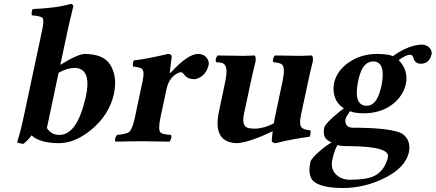

<svg xmlns="http://www.w3.org/2000/svg" viewBox="-20 -718 2215 976"><path d="M101.1 -127 194.3 -564.9Q205.6 -616.7 195.8 -627.4Q186.5 -636.2 142.1 -640.1Q138.2 -654.3 146 -671.9Q271 -677.2 339.4 -698.2Q353.5 -696.3 352.5 -685.1Q352.1 -683.1 328.1 -583L286.6 -388.2Q375.5 -443.4 411.1 -443.8Q503.4 -442.9 537.6 -393.1Q576.7 -334 560.5 -248.5Q560.1 -245.1 559.6 -243.2Q536.1 -132.8 439.9 -55.2Q358.9 10.3 277.8 9.8Q184.1 9.3 140.1 -29.8Q120.1 -2.4 99.1 13.2Q85.4 12.7 66.9 5.9Q85.4 -52.7 101.1 -127ZM277.8 -348.1 218.3 -66.9Q240.7 -32.2 281.7 -32.2Q369.1 -32.2 412.1 -209.5Q414.6 -220.2 417 -230Q441.9 -346.7 384.8 -368.7Q373.5 -372.6 361.3 -373Q320.8 -372.6 277.8 -348.1Z M827.1 -268.1 795.9 -122.1Q782.2 -57.1 796.4 -43.9Q807.1 -34.7 848.6 -32.2Q855.5 -23.9 846.2 -4.4Q843.8 0 841.8 2Q755.9 0 705.1 0Q651.4 0 567.4 2Q560.5 -6.3 570.3 -25.4Q572.8 -29.8 574.7 -32.2Q624 -36.1 637.7 -48.3Q653.8 -64.5 666 -122.1L705.6 -309.1Q715.8 -357.4 700.2 -368.7Q688.5 -376.5 655.8 -379.9Q653.8 -397.5 660.2 -411.1Q720.2 -417 833.5 -443.8Q852.1 -443.8 853 -429.7Q853 -427.7 852.5 -426.8Q852.5 -425.8 842.8 -348.1H847.2Q934.6 -443.4 986.3 -443.8Q1022 -443.8 1036.6 -414.6Q1043 -400.9 1040.5 -388.2Q1030.8 -342.8 993.2 -322.8Q979.5 -315.9 967.8 -315.4Q936 -315.9 922.4 -332Q908.7 -348.6 904.8 -350.1Q901.9 -351.1 900.4 -351.1Q885.3 -350.1 864.7 -334Q836.4 -309.6 827.1 -268.1Z M1509.8 -132.8Q1498.5 -80.1 1516.6 -66.9Q1529.3 -58.1 1558.6 -55.2Q1560.5 -37.1 1553.7 -22.9Q1466.3 -11.7 1380.4 9.8Q1359.9 7.8 1361.3 -6.8Q1361.3 -8.3 1366.2 -50.8Q1247.6 5.4 1186.5 9.8Q1059.6 7.8 1092.8 -149.9L1125.5 -306.2Q1141.1 -380.9 1115.2 -395Q1103.5 -400.9 1079.1 -401.9Q1072.3 -410.2 1081.5 -429.7Q1084 -434.1 1086.4 -436Q1172.4 -434.1 1217.8 -434.1Q1239.7 -434.1 1275.4 -436Q1282.7 -424.8 1278.3 -401.9Q1276.4 -393.6 1273.9 -384.3Q1267.6 -360.8 1256.3 -308.1Q1255.9 -306.6 1255.9 -306.2L1220.2 -139.2Q1207 -76.2 1242.7 -66.9Q1253.9 -64.5 1274.4 -64Q1323.2 -64.9 1371.6 -90.8Q1374.5 -107.4 1377.4 -120.6L1416.5 -306.2Q1431.2 -375.5 1413.1 -390.6Q1401.9 -398.9 1370.1 -401.9Q1363.3 -410.2 1372.6 -429.7Q1375 -434.1 1377.4 -436Q1463.4 -434.1 1508.8 -434.1Q1529.3 -434.1 1566.4 -436Q1573.7 -424.8 1569.3 -401.9Q1567.4 -393.6 1564.9 -384.3Q1558.6 -360.8 1547.4 -308.1Q1546.9 -306.6 1546.9 -306.2Z M1920.4 -288.1Q1941.4 -403.3 1878.4 -405.8Q1831.1 -405.8 1810.1 -341.8Q1804.7 -325.2 1800.3 -305.2Q1775.4 -181.6 1843.8 -180.2Q1886.2 -180.2 1908.2 -242.7Q1915 -263.2 1920.4 -288.1ZM1739.3 24.9Q1710 24.4 1696.3 19Q1680.7 40.5 1668.9 96.2Q1658.2 147.5 1697.8 177.2Q1723.1 195.8 1758.8 195.8Q1844.2 195.3 1882.8 176.3Q1930.2 152.3 1948.7 93.8Q1950.7 86.9 1952.1 81.1Q1963.4 27.3 1762.2 24.9Q1751.5 24.9 1739.3 24.9ZM2120.1 -394Q2091.8 -394 2082 -420.4Q2080.6 -424.8 2080.1 -428.2Q2075.2 -439.5 2064 -439.9Q2048.3 -439.9 2015.1 -418.5Q2009.3 -414.6 2006.8 -412.1Q2057.1 -360.4 2043 -291Q2028.8 -228 1971.7 -185.1Q1913.1 -142.6 1830.6 -142.1Q1779.8 -142.6 1759.3 -152.8Q1757.3 -149.9 1752.9 -143.6Q1738.8 -122.6 1735.8 -110.8Q1732.4 -70.3 1772 -68.8Q1946.3 -68.8 2011.7 -44.4Q2022.5 -40 2027.8 -36.1Q2067.9 -4.9 2059.6 50.3Q2059.1 53.2 2058.6 55.2Q2041.5 135.7 1928.2 190.4Q1829.1 237.8 1721.7 237.8Q1616.2 237.3 1575.7 205.1Q1543.5 178.7 1557.1 109.4Q1557.6 107.4 1557.6 106Q1561.5 86.9 1612.3 43.9Q1641.1 19.5 1666 5.9Q1639.6 -4.4 1630.9 -22Q1622.6 -42.5 1627.9 -67.9Q1632.8 -91.3 1706.5 -150.9Q1718.3 -160.2 1728 -167.5Q1677.7 -198.7 1675.3 -263.7Q1674.8 -280.3 1678.2 -295.9Q1694.3 -367.7 1771 -412.1Q1827.6 -443.8 1895.5 -443.8Q1958 -443.4 1977.1 -432.1Q2035.2 -475.6 2096.2 -488.3Q2109.9 -490.7 2120.6 -491.2Q2158.7 -491.2 2171.9 -461.4Q2175.8 -451.2 2174.3 -442.9Q2162.6 -394.5 2120.1 -394Z"/></svg>

Font: Linux Libertine Slanted O
Style: Bold Slanted
Weight: 700
Designer: Philipp H. Poll
Foundry: Philipp H. Poll
Version: Version 5.0.0